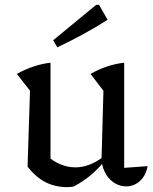

<svg xmlns="http://www.w3.org/2000/svg" viewBox="-20 -758 629 787"><path d="M489 -70 585 -77Q580 -49 566.5 -30.5Q553 -12 535 -3Q517 6 497 6Q474 6 452.5 -6Q431 -18 416 -41.5Q401 -65 396 -99L404 -386L351 -455Q418 -493 489 -501ZM281 7Q274 8 267.5 8.5Q261 9 255 9Q206 9 166 -11.5Q126 -32 93 -75L172 -120Q227 -72 289 -72Q346 -72 403 -115L406 -95Q378 -61 347 -36Q316 -11 281 7ZM93 -75 103 -386 49 -455Q118 -493 187 -501V-88ZM215 -564 198 -593 374 -738H386L421 -677Q371 -645 319.5 -617Q268 -589 215 -564Z"/></svg>

Font: Piazzolla Thin Medium
Style: Regular
Weight: 500
Version: Version 2.005